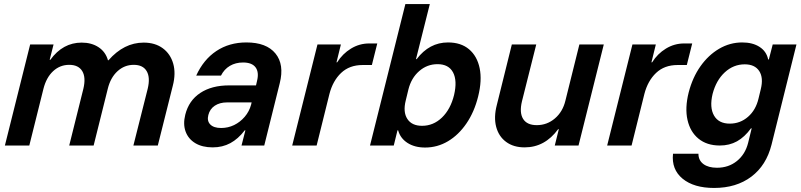

<svg xmlns="http://www.w3.org/2000/svg" viewBox="-20 -720 3965 950"><path d="M4.2 0 129.2 -500H245L225.8 -424.2H229.2Q290.8 -509.2 384.2 -509.2Q433.3 -509.2 467.9 -486.2Q502.5 -463.3 514.2 -421.7H516.7Q593.3 -509.2 690.8 -509.2Q747.5 -509.2 785.4 -481.2Q823.3 -453.3 837.1 -405Q850.8 -356.7 835 -295.8L760.8 0H640L710.8 -280.8Q724.2 -336.7 705.8 -367.9Q687.5 -399.2 641.7 -399.2Q595.8 -399.2 561.2 -367.5Q526.7 -335.8 513.3 -280.8L443.3 0H322.5L392.5 -280.8Q405.8 -336.7 387.1 -367.9Q368.3 -399.2 322.5 -399.2Q276.7 -399.2 242.9 -367.9Q209.2 -336.7 195 -280.8L125 0Z M1032.5 9.2Q980.8 9.2 946.2 -11.7Q911.7 -32.5 898.3 -69.2Q885 -105.8 896.7 -152.5Q914.2 -222.5 970.8 -260Q1027.5 -297.5 1113.3 -297.5H1246.7L1251.7 -319.2Q1262.5 -362.5 1244.6 -386.7Q1226.7 -410.8 1182.5 -410.8Q1145.8 -410.8 1117.5 -394.2Q1089.2 -377.5 1073.3 -345.8H950.8Q986.7 -425 1050.4 -467.5Q1114.2 -510 1199.2 -510Q1298.3 -510 1342.9 -455.4Q1387.5 -400.8 1364.2 -308.3L1287.5 0H1175L1194.2 -75H1190.8Q1158.3 -32.5 1119.6 -11.7Q1080.8 9.2 1032.5 9.2ZM1074.2 -86.7Q1108.3 -86.7 1138.3 -101.2Q1168.3 -115.8 1190.8 -142.1Q1213.3 -168.3 1222.5 -202.5L1225 -213.3H1103.3Q1067.5 -213.3 1042.9 -197.1Q1018.3 -180.8 1010.8 -150.8Q1003.3 -121.7 1020.4 -104.2Q1037.5 -86.7 1074.2 -86.7Z M1425.8 0 1550.8 -500H1666.7L1645 -411.7H1648.3Q1675 -454.2 1716.7 -479.6Q1758.3 -505 1806.7 -505H1846.7L1820 -398.3H1774.2Q1709.2 -398.3 1667.9 -359.2Q1626.7 -320 1610 -255L1546.7 0Z M2083.3 10Q2031.7 10 1996.2 -12.9Q1960.8 -35.8 1950 -75H1946.7L1928.3 0H1810.8L1985.8 -700H2106.7L2038.3 -427.5H2041.7Q2104.2 -510 2196.7 -510Q2260.8 -510 2300.8 -476.2Q2340.8 -442.5 2353.3 -382.5Q2365.8 -322.5 2345.8 -242.5Q2326.7 -165.8 2287.9 -109.2Q2249.2 -52.5 2196.7 -21.2Q2144.2 10 2083.3 10ZM2068.3 -97.5Q2124.2 -97.5 2166.7 -138.3Q2209.2 -179.2 2226.7 -250Q2243.3 -320.8 2221.7 -361.7Q2200 -402.5 2145 -402.5Q2093.3 -402.5 2054.2 -368.3Q2015 -334.2 2000.8 -277.5L1987.5 -222.5Q1973.3 -165.8 1995.4 -131.7Q2017.5 -97.5 2068.3 -97.5Z M2575.8 9.2Q2520.8 9.2 2484.2 -17.9Q2447.5 -45 2435 -92.5Q2422.5 -140 2438.3 -200.8L2512.5 -500H2633.3L2562.5 -218.3Q2549.2 -162.5 2568.3 -131.7Q2587.5 -100.8 2635.8 -100.8Q2686.7 -100.8 2725.4 -133.8Q2764.2 -166.7 2777.5 -221.7L2846.7 -500H2967.5L2842.5 0H2725L2745 -80.8H2741.7Q2675.8 9.2 2575.8 9.2Z M2984.2 0 3109.2 -500H3225L3203.3 -411.7H3206.7Q3233.3 -454.2 3275 -479.6Q3316.7 -505 3365 -505H3405L3378.3 -398.3H3332.5Q3267.5 -398.3 3226.3 -359.2Q3185 -320 3168.3 -255L3105 0Z M3513.3 210Q3413.3 210 3357.5 164.2Q3301.7 118.3 3310 40.8H3435.8Q3435.8 73.3 3460.4 91.7Q3485 110 3527.5 110Q3585 110 3626.2 76.7Q3667.5 43.3 3681.7 -13.3L3699.2 -85H3695.8Q3664.2 -41.7 3626.7 -20.8Q3589.2 0 3541.7 0Q3477.5 0 3436.2 -33.8Q3395 -67.5 3381.7 -126.7Q3368.3 -185.8 3387.5 -262.5Q3406.7 -336.7 3445.8 -392.1Q3485 -447.5 3538.3 -478.8Q3591.7 -510 3652.5 -510Q3704.2 -510 3738.3 -487.9Q3772.5 -465.8 3780.8 -425.8H3784.2L3803.3 -500H3920.8L3797.5 -4.2Q3771.7 98.3 3697.5 154.2Q3623.3 210 3513.3 210ZM3590.8 -108.3Q3642.5 -108.3 3681.2 -142.1Q3720 -175.8 3733.3 -233.3L3744.2 -278.3Q3758.3 -335 3736.7 -368.3Q3715 -401.7 3665 -401.7Q3609.2 -401.7 3566.2 -362.1Q3523.3 -322.5 3505.8 -255Q3490 -188.3 3512.9 -148.3Q3535.8 -108.3 3590.8 -108.3Z"/></svg>

Font: Funnel Sans SemiBold
Style: Italic
Weight: 600
Italic angle: -14.036°
Designer: NORD ID, Kristian Moeller
Foundry: Dicotype
Version: Version 1.000